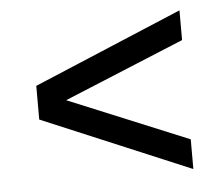

<svg xmlns="http://www.w3.org/2000/svg" viewBox="-39 -633 590 505"><g transform="rotate(-5 256.0 -380.5)"><path d="M452 -170.5 59.5 -335.5V-424.5L452 -589.5V-511L134.5 -380L452 -249Z"/></g></svg>

Font: Encode Sans Condensed Medium
Style: Regular
Weight: 500
Width: 3
Designer: Multiple Designers
Foundry: Impallari Type
Version: Version 3.000; ttfautohint (v1.8.3) -l 8 -r 50 -G 200 -x 14 